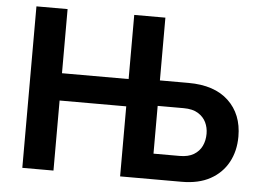

<svg xmlns="http://www.w3.org/2000/svg" viewBox="-51 -775 1136 841"><g transform="rotate(5 517.5 -355.0)"><path d="M76 0V-710H213V-428H506V-710H643V-434H769Q883 -434 945 -375.5Q1007 -317 1007 -219Q1007 -155 980 -105.5Q953 -56 902 -28Q851 0 777 0H506V-308H213V0ZM643 -112H758Q796 -112 820 -126.5Q844 -141 855.5 -165Q867 -189 867 -219Q867 -246 856 -269Q845 -292 821 -307Q797 -322 757 -322H643Z"/></g></svg>

Font: YasnoRaleway
Style: Bold
Weight: 700
Designer: Matt McInerney, Pablo Impallari, Rodrigo Fuenzalida
Foundry: Matt McInerney, Pablo Impallari, Rodrigo Fuenzalida
Version: Version 4.026